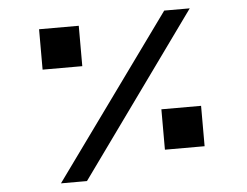

<svg xmlns="http://www.w3.org/2000/svg" viewBox="-50 -762 1062 824"><g transform="rotate(-5 480.5 -350.0)"><path d="M686 -700H796L292 0H180ZM637 -105V-279H808V-105ZM144 -493V-667H315V-493Z"/></g></svg>

Font: Alexandria SemiBold
Style: Regular
Weight: 600
Designer: Mohamed Gaber
Foundry: Kief Type Foundry
Version: Version 5.100